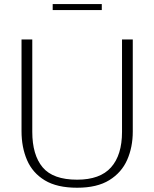

<svg xmlns="http://www.w3.org/2000/svg" viewBox="-20 -902 749 932"><path d="M354.5 9.3Q256.8 9.3 197.5 -26.6Q138.2 -62.5 111.3 -124.8Q84.5 -187 84.5 -265.1V-710.4H136.7V-262.2Q136.7 -149.9 187 -89.8Q237.3 -29.8 354.5 -29.8Q465.8 -29.8 519 -89.6Q572.3 -149.4 572.3 -261.7V-710.4H624.5V-263.2Q624.5 -188 597.4 -126.2Q570.3 -64.5 510.7 -27.6Q451.2 9.3 354.5 9.3ZM235.8 -853V-882.3H474.1V-853Z"/></svg>

Font: Comme Thin
Style: Regular
Weight: 250
Version: Version 1.000;gftools[0.9.27]